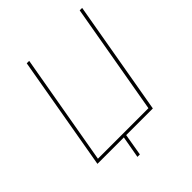

<svg xmlns="http://www.w3.org/2000/svg" viewBox="-228 -838 1110 1110"><g transform="rotate(-45 327.5 -282.5)"><path d="M631 -700H611L492 -19H79L198 -700H178L56 0H272L248 135H268L291 0H509Z"/></g></svg>

Font: Fixel Text 20240404 Thin
Style: Italic
Weight: 100
Width: 4
Italic angle: -10°
Designer: AlfaBravo + MacPaw
Foundry: Kyrylo Tkachov, Marchela Mozhyna, Serhii Makarenko, Maria Weinstein, Zakhar Kryvoshyya
Version: Version 1.211;Glyphs 3.2 (3225)